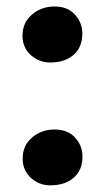

<svg xmlns="http://www.w3.org/2000/svg" viewBox="-20 -548 314 576"><path d="M130.5 -360.5Q97 -360.5 72.2 -383Q47.5 -405.5 47.5 -441Q47.5 -480 75.8 -504.2Q104 -528.5 143.5 -528.5Q183.5 -528.5 205.2 -503.8Q227 -479 227 -447.5Q227 -406 200.5 -383.2Q174 -360.5 130.5 -360.5ZM131 8Q97 8 72.5 -14.5Q48 -37 48 -72.5Q48 -111.5 76.2 -135.5Q104.5 -159.5 143.5 -159.5Q183.5 -159.5 205.5 -135Q227.5 -110.5 227.5 -79Q227.5 -37.5 201 -14.8Q174.5 8 131 8Z"/></svg>

Font: Merriweather 72pt Black
Style: Regular
Weight: 900
Version: Version 2.100